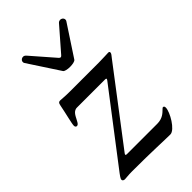

<svg xmlns="http://www.w3.org/2000/svg" viewBox="-211 -749 823 823"><g transform="rotate(-45 201.0 -337.0)"><path d="M282.7 -351.2 50.4 -47.6C29.5 -20.6 24.1 -12.8 24.1 -6.4C24.1 -2.1 28.4 2.5 36.2 2.5C44.7 2.5 57.5 0 81.7 0C205.3 0 273.4 4.3 309.7 4.3C338.1 4.3 377.5 -65 377.5 -90.6C377.5 -97.3 375.4 -100.9 370.7 -100.9C367.5 -100.9 366.5 -99.8 362.6 -95.9C350.9 -84.5 334.9 -67.8 302.6 -67.8H118.6C110.4 -68.2 109.7 -70.3 114.3 -77.1L361.2 -401.3C371.8 -414.8 376.8 -419.7 376.8 -426.5C376.8 -431.1 373.2 -432.2 369 -432.2C355.1 -432.2 342 -430.4 311.1 -430.4H132.8C101.6 -430.4 88.4 -432.9 78.8 -432.9C70.7 -432.9 66.8 -429.7 64.6 -417.6C55.8 -372.2 43.7 -327.8 43.7 -314.6C43.7 -307.9 47.6 -304.3 52.2 -304.3C57.2 -304.3 61.1 -307.9 65 -314.3C75.6 -330.3 82.7 -360.4 108.3 -360.4H278.4C286.6 -360.1 287.3 -358 282.7 -351.2ZM84.5 -654.1 176.5 -513.5C184.3 -501.4 237.6 -501.4 245.4 -513.5L337.7 -654.1C348 -669.7 324.6 -687.1 310 -671.2L218.8 -566.4C213.4 -560.4 209.5 -560.4 203.8 -566.1L112.2 -671.2C97.7 -687.9 73.9 -670.1 84.5 -654.1Z"/></g></svg>

Font: Margiela Serif Text
Style: Regular
Weight: 400
Designer: Andreas Faust, Stefan Endress
Version: Version 1.002;FEAKit 1.0